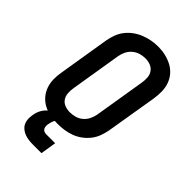

<svg xmlns="http://www.w3.org/2000/svg" viewBox="-275 -848 1150 1150"><g transform="rotate(45 300.0 -273.0)"><path d="M255 8Q224 8 193 2.5Q162 -3 135.5 -17Q109 -31 89.5 -53.5Q70 -76 60 -104.5Q50 -133 49.5 -164.5Q49 -196 55 -228L108 -553Q113 -580 123 -607Q133 -634 151 -657Q169 -680 193.5 -697.5Q218 -715 245 -725.5Q272 -736 299.5 -741Q327 -746 355 -746Q387 -746 417 -739Q447 -732 473.5 -718Q500 -704 519.5 -681.5Q539 -659 549 -630.5Q559 -602 559.5 -570.5Q560 -539 555 -507L501 -182Q496 -155 486 -128Q476 -101 458 -78Q440 -55 416 -37.5Q392 -20 365 -10Q338 0 310 4Q282 8 255 8ZM257 -93Q279 -93 301 -99Q323 -105 341 -120Q359 -135 369.5 -156Q380 -177 384 -199L437 -523Q441 -546 439.5 -568.5Q438 -591 426 -608.5Q414 -626 393.5 -634Q373 -642 350 -642Q328 -642 306.5 -635.5Q285 -629 267 -614Q249 -599 239 -578.5Q229 -558 225 -536L172 -212Q168 -189 169.5 -166.5Q171 -144 182.5 -126.5Q194 -109 214.5 -101Q235 -93 257 -93ZM236 200Q218 200 200.5 197.5Q183 195 167.5 189Q152 183 139 172.5Q126 162 118.5 147Q111 132 110 114.5Q109 97 112 79Q114 63 119.5 47.5Q125 32 134.5 18Q144 4 157.5 -7.5Q171 -19 186.5 -26Q202 -33 218 -35.5Q234 -38 250 -38L244 0Q237 0 232 6.5Q227 13 224.5 20Q222 27 220 34Q218 41 217 48Q215 57 215.5 67Q216 77 220.5 85Q225 93 233.5 96.5Q242 100 252 100H327L311 200Z"/></g></svg>

Font: Iosevka Curly Extended Oblique
Style: Bold
Weight: 700
Width: 7
Italic angle: -9°
Monospace: yes
Designer: Belleve Invis
Foundry: Belleve Invis
Version: Version 11.1.0; ttfautohint (v1.8.3)